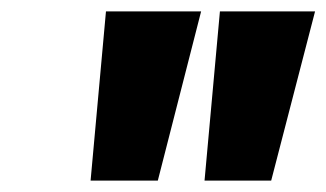

<svg xmlns="http://www.w3.org/2000/svg" viewBox="-20 -720 573 337"><path d="M166 -700H333L257 -403H139ZM366 -700H533L456 -403H339Z"/></svg>

Font: Overpass Heavy
Style: Italic
Weight: 900
Italic angle: -10°
Designer: Delve Withrington, Dave Bailey
Foundry: Delve Fonts
Version: Version 3.000;DELV;Overpass